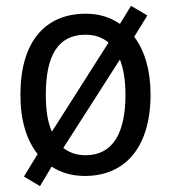

<svg xmlns="http://www.w3.org/2000/svg" viewBox="-20 -593 586 658"><path d="M496 -269C496 -352 476 -419 440 -467L485 -540L429 -573L391 -511C358 -534 319 -546 274 -546C133 -546 50 -448 50 -269C50 -182 70 -114 109 -65L62 12L117 45L157 -22C189 -1 227 10 271 10C411 10 496 -91 496 -269ZM137 -269C137 -401 178 -474 273 -474C305 -474 331 -465 352 -447L158 -142C143 -174 137 -217 137 -269ZM410 -269C410 -137 367 -61 273 -61C243 -61 217 -70 197 -86L391 -389C403 -358 410 -318 410 -269Z"/></svg>

Font: Noto Sans Bengali SemiCondensed
Style: Regular
Weight: 400
Width: 4
Designer: Jelle Bosma - Monotype Design Team
Foundry: Monotype Imaging Inc.
Version: Version 2.003